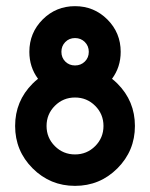

<svg xmlns="http://www.w3.org/2000/svg" viewBox="-20 -606 489 626"><path d="M224.6 -102.5Q263.2 -102.5 290.3 -129.6Q317.4 -156.7 317.4 -195.3Q317.4 -233.9 290.3 -261Q263.2 -288.1 224.6 -288.1Q186 -288.1 158.9 -261Q131.8 -233.9 131.8 -195.3Q131.8 -156.7 158.9 -129.6Q186 -102.5 224.6 -102.5ZM269.5 -437Q269.5 -456.1 256.6 -469Q243.7 -481.9 224.6 -481.9Q205.6 -481.9 192.9 -469Q180.2 -456.1 180.2 -437Q180.2 -418 192.9 -405.3Q205.6 -392.6 224.6 -392.6Q243.7 -392.6 256.6 -405.3Q269.5 -418 269.5 -437ZM345.2 -349.1Q354.5 -341.8 362.8 -333.5Q419.9 -276.4 419.9 -195.3Q419.9 -114.3 362.8 -57.1Q305.7 0 224.6 0Q143.6 0 86.4 -57.1Q29.3 -114.3 29.3 -195.3Q29.3 -276.4 86.4 -333.5Q94.7 -341.8 104 -349.1Q75.7 -387.2 75.7 -437Q75.7 -499 119.1 -542.5Q162.6 -585.9 224.6 -585.9Q286.6 -585.9 330.1 -542.5Q373.5 -499 373.5 -437Q373.5 -387.2 345.2 -349.1Z"/></svg>

Font: NAYAKA
Style: Regular
Weight: 400
Designer: R.S. Wihananto
Foundry: R.S. Wihananto
Version: Version 1.92